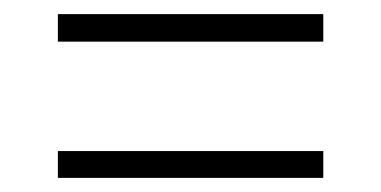

<svg xmlns="http://www.w3.org/2000/svg" viewBox="-20 -429 540 272"><path d="M62 -370V-409H438V-370ZM62 -177V-215H438V-177Z"/></svg>

Font: DM Sans ExtraLight
Style: Regular
Weight: 200
Designer: Colophon Foundry, Jonny Pinhorn
Foundry: Colophon Foundry
Version: Version 4.004; ttfautohint (v1.8.4.7-5d5b)